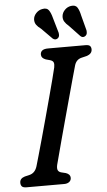

<svg xmlns="http://www.w3.org/2000/svg" viewBox="-60 -947 551 985"><g transform="rotate(-5 215.0 -454.0)"><path d="M202.5 -101Q198.5 -82.5 202.8 -73.5Q207 -64.5 219 -61L243.5 -55Q266 -47 266 -29Q266 -15.5 256 -7.8Q246 0 230 0H36Q18.5 0 12.2 -7Q6 -14 6 -25.5Q5.5 -48 32 -56L55.5 -61.5Q85.5 -68.5 96 -103Q101 -120 111.5 -156.8Q122 -193.5 135.5 -242.2Q149 -291 163.5 -344.2Q178 -397.5 191.5 -448Q205 -498.5 215.5 -538.5Q226 -578.5 231 -600.5Q234 -616 231 -625.2Q228 -634.5 213.5 -639L191.5 -645Q168.5 -653.5 168.5 -671.5Q168.5 -700 208 -700H400.5Q418 -700 424 -693.5Q430 -687 430 -676Q430 -653 401.5 -644L374.5 -637.5Q347 -630.5 338.5 -601Q332 -578 320.2 -535.8Q308.5 -493.5 294.2 -441Q280 -388.5 265 -334Q250 -279.5 237 -230.8Q224 -182 214.8 -147.2Q205.5 -112.5 202.5 -101ZM392 -853.5 412.5 -775.5Q413.5 -767 412.5 -760Q411.5 -753 405 -747.5Q391 -737 378.5 -749L324.5 -806Q309.5 -818.5 302.2 -830.8Q295 -843 296.5 -859Q298.5 -876.5 311.8 -890.2Q325 -904 344 -907Q367.5 -910.5 377 -895.2Q386.5 -880 392 -853.5ZM246.5 -853.5 269 -776Q270.5 -768 269.8 -760.8Q269 -753.5 263 -748Q249.5 -737.5 236 -748.5L181 -804Q165 -815.5 157 -827Q149 -838.5 149.5 -854.5Q150.5 -872 163.8 -886.2Q177 -900.5 195.5 -904Q219.5 -909 229.8 -894.2Q240 -879.5 246.5 -853.5Z"/></g></svg>

Font: Fraunces 72pt SuperSoft
Style: Italic
Weight: 400
Italic angle: -16°
Version: Version 1.000;[b76b70a41]